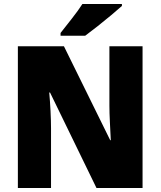

<svg xmlns="http://www.w3.org/2000/svg" viewBox="-20 -1013 809 967"><path d="M698 -66H466L232 -547H228Q232 -504 234.5 -453.5Q237 -403 237 -366V-66H70V-780H302L535 -307H538Q536 -349 533.5 -397Q531 -445 531 -480V-780H698ZM594 -983Q574 -965 540.5 -937Q507 -909 471 -880.5Q435 -852 409 -833H285V-847Q310 -879 342 -919.5Q374 -960 395 -993H594Z"/></svg>

Font: Noto Sans Malayalam UI SemiCondensed Black
Style: Regular
Weight: 900
Width: 4
Designer: Jelle Bosma - Monotype Design Team
Foundry: Monotype Imaging Inc.
Version: Version 2.104; ttfautohint (v1.8.4.7-5d5b)